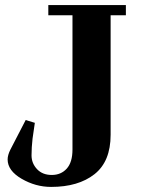

<svg xmlns="http://www.w3.org/2000/svg" viewBox="-20 -720 575 755"><path d="M415 -660V-190Q415 -85 351.5 -35Q288 15 181 15Q120 15 65 -17Q10 -49 10 -93Q10 -110 21 -132L81 -248L117 -237L108 -175Q104 -140 104 -109Q104 -78 125.5 -55Q147 -32 183.5 -32Q220 -32 242.5 -57Q265 -82 265 -132V-660H170V-700H475V-660Z"/></svg>

Font: Croissant One
Style: Regular
Weight: 400
Designer: Eduardo Rodriguez Tunni
Foundry: Eduardo Rodriguez Tunni
Version: Version 1.001